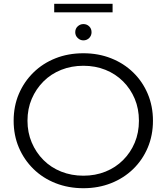

<svg xmlns="http://www.w3.org/2000/svg" viewBox="-20 -987 879 1013"><path d="M420 6Q341 6 273.5 -20.5Q206 -47 156.5 -95.5Q107 -144 79.5 -208.5Q52 -273 52 -350Q52 -427 79.5 -491.5Q107 -556 156.5 -604.5Q206 -653 273 -679.5Q340 -706 420 -706Q499 -706 566 -679.5Q633 -653 682.5 -605Q732 -557 759.5 -492Q787 -427 787 -350Q787 -273 759.5 -208Q732 -143 682.5 -95Q633 -47 566 -20.5Q499 6 420 6ZM420 -60Q483 -60 536.5 -81.5Q590 -103 629.5 -142.5Q669 -182 691 -234.5Q713 -287 713 -350Q713 -413 691 -465.5Q669 -518 629.5 -557.5Q590 -597 536.5 -618.5Q483 -640 420 -640Q357 -640 303 -618.5Q249 -597 209.5 -557.5Q170 -518 147.5 -465.5Q125 -413 125 -350Q125 -288 147.5 -235Q170 -182 209.5 -142.5Q249 -103 303 -81.5Q357 -60 420 -60ZM420 -774Q403 -774 390 -786.5Q377 -799 377 -817Q377 -836 390 -848Q403 -860 420 -860Q438 -860 450.5 -848Q463 -836 463 -817Q463 -799 450.5 -786.5Q438 -774 420 -774ZM266 -922V-967H574V-922Z"/></svg>

Font: Montserrat Thin
Style: Regular
Weight: 400
Version: Version 9.000